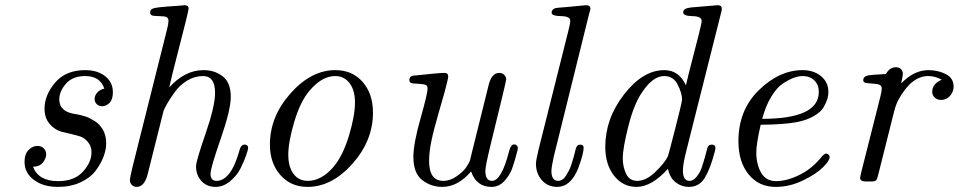

<svg xmlns="http://www.w3.org/2000/svg" viewBox="-20 -714 3720 745"><path d="M75.2 -85.9Q75.2 -116.7 91.1 -132.3Q106.9 -147.9 125 -147.9Q140.1 -147.9 149.7 -138.4Q159.2 -128.9 159.2 -115.2Q159.2 -100.1 147 -84Q134.8 -67.9 107.9 -66.9Q129.9 -11.2 204.6 -11.2Q205.1 -11.2 206.1 -11.2Q268.1 -11.2 301.5 -47.6Q335 -84 335 -123Q335 -147 321 -163.1Q307.1 -179.2 292.5 -184.1Q277.8 -189 251.5 -195.1Q225.1 -201.2 217.8 -203.1Q191.9 -210.9 172.4 -233.4Q152.8 -255.9 152.8 -293Q152.8 -344.7 193.8 -393.3Q234.9 -441.9 311 -441.9Q357.9 -441.9 387.9 -418.5Q418 -395 418 -356Q418 -328.1 405 -314.9Q392.1 -301.8 376 -301.8Q363.8 -301.8 355.5 -309.8Q347.2 -317.9 347.2 -330.1Q347.2 -343.3 357.2 -354.7Q367.2 -366.2 384.8 -370.1Q368.7 -418.9 310.1 -418.9Q262.2 -418.9 236.1 -389.4Q210 -359.9 210 -328.1Q210 -321.3 211.4 -315.2Q212.9 -309.1 214.8 -304.4Q216.8 -299.8 220.5 -295.9Q224.1 -292 227.1 -289.1Q230 -286.1 234.4 -283.4Q238.8 -280.8 242.4 -279.3Q246.1 -277.8 251 -276.4Q255.9 -274.9 257.8 -274.4Q259.8 -273.9 263.9 -272.9Q268.1 -272 269 -272Q270 -272 278.1 -270.5Q286.1 -269 292 -267.6Q297.9 -266.1 308.8 -262.9Q319.8 -259.8 327.9 -255.4Q335.9 -251 346.4 -244.9Q356.9 -238.8 364.5 -230.5Q372.1 -222.2 378.4 -212.2Q384.8 -202.1 388.4 -188Q392.1 -173.8 392.1 -158.2Q392.1 -133.3 381.6 -105.7Q371.1 -78.1 350.6 -51Q330.1 -23.9 292 -6.3Q253.9 11.2 205.1 11.2Q147.9 11.2 111.6 -15.9Q75.2 -43 75.2 -85.9Z M483.9 -16.1Q483.9 -22 494.6 -67.9L627.9 -599.1Q633.8 -622.1 633.8 -632.8Q633.8 -648.9 616.2 -650.4Q598.6 -651.9 580.6 -652.3Q562.5 -652.8 562.5 -666Q562.5 -678.2 577.1 -682.1Q591.8 -686 634.8 -689Q659.7 -690.9 675.8 -691.9Q689.9 -693.8 695.8 -693.8Q711.9 -693.8 711.9 -681.2Q711.9 -675.3 698.7 -622.6Q685.5 -569.8 665.5 -492.4Q645.5 -415 636.7 -375Q697.8 -441.9 769.5 -441.9H770.5Q812.5 -441.9 844 -418Q875.5 -394 875.5 -337.9Q875.5 -288.1 836.2 -175Q796.9 -62 796.9 -40Q796.9 -12.2 819.8 -12.2Q876 -12.2 908.7 -128.9Q912.6 -145 919.7 -149.9Q926.8 -154.8 934.8 -151.9Q942.9 -148.9 942.9 -140.1Q942.9 -134.3 935.3 -112.1Q927.7 -89.8 913.8 -61.5Q899.9 -33.2 873.3 -11Q846.7 11.2 815.9 11.2Q782.7 11.2 761.7 -11.5Q740.7 -34.2 740.7 -68.8Q740.7 -88.9 777.6 -195.3Q814.5 -301.8 814.5 -354Q814.5 -418.9 767.6 -418.9Q735.4 -418.9 706.5 -401.4Q677.7 -383.8 658.7 -357.4Q639.6 -331.1 629.6 -313.5Q619.6 -295.9 614.7 -284.2L553.7 -41Q541.5 10.7 510.7 11.2Q499.5 11.2 491.7 3.7Q483.9 -3.9 483.9 -16.1Z M1027.3 -152.8Q1027.3 -261.7 1107.4 -351.8Q1187.5 -441.9 1281.2 -441.9Q1347.2 -441.9 1387.2 -396Q1427.2 -350.1 1427.2 -276.9Q1427.2 -168 1347.4 -78.4Q1267.6 11.2 1173.3 11.2Q1108.4 11.2 1067.9 -34.9Q1027.3 -81.1 1027.3 -152.8ZM1098.6 -113.8Q1098.6 -65.9 1119.1 -39.1Q1139.6 -12.2 1174.3 -12.2Q1227.5 -12.2 1274.4 -66.9Q1310.5 -109.9 1334 -187.5Q1357.4 -265.1 1357.4 -315.9Q1357.4 -363.8 1336.4 -391.4Q1315.4 -418.9 1280.3 -418.9Q1229.5 -418.9 1181.6 -362.8Q1145.5 -320.8 1122.1 -242.2Q1098.6 -163.6 1098.6 -113.8Z M1568.4 -402.8Q1568.4 -420.9 1589.4 -420.9Q1679.2 -430.7 1704.1 -431.2Q1719.2 -431.2 1719.2 -417Q1719.2 -410.2 1706.1 -359.9Q1703.1 -348.6 1683.1 -279.8Q1663.1 -210.9 1654.1 -168Q1645 -125 1645 -89.8Q1645 -12.2 1699.7 -12.2Q1699.7 -12.2 1700.2 -12.2Q1727.1 -12.2 1752.7 -30.5Q1778.3 -48.8 1788.3 -64Q1798.3 -79.1 1803.2 -89.8L1811 -122.1L1875 -379.9Q1886.2 -430.7 1917 -431.2Q1929.2 -431.2 1936.8 -423.1Q1944.3 -415 1944.3 -407Q1944.3 -398.9 1882.3 -147Q1863.3 -68.8 1863.3 -51.8Q1863.3 -12.2 1888.7 -12.2Q1888.7 -12.2 1889.2 -12.2Q1926.3 -12.2 1956.1 -129.9Q1962.9 -153.8 1975.1 -153.8Q1981 -153.8 1985.1 -149.4Q1989.3 -145 1989.3 -140.1Q1989.3 -136.2 1987.3 -127.9Q1976.1 -84 1966.6 -58.6Q1957 -33.2 1936.5 -11Q1916 11.2 1887.2 11.2Q1828.1 11.2 1808.1 -48.8Q1756.3 11.2 1696.3 11.2Q1652.3 11.2 1618.2 -15.4Q1584 -42 1584 -105Q1584 -156.7 1611.6 -253.9Q1639.2 -351.1 1639.2 -371.1Q1639.2 -385.3 1621.6 -387.2Q1604 -389.2 1586.2 -389.9Q1568.4 -390.6 1568.4 -402.8Z M2059.6 -79.1Q2059.6 -91.3 2069.8 -133.8L2186 -597.2Q2192.9 -625 2192.9 -632.8Q2192.9 -650.9 2157.7 -651.4Q2122.6 -651.9 2120.6 -663.1Q2119.6 -671.9 2125.7 -677Q2131.8 -682.1 2135.3 -682.6Q2138.7 -683.1 2147 -684.1Q2162.1 -685.1 2188.5 -687.5Q2214.8 -689.9 2233.4 -691.9Q2252 -693.8 2253.9 -693.8Q2271 -693.8 2271 -680.2Q2271 -676.3 2268.8 -670.2Q2266.6 -664.1 2266.6 -663.1L2128.9 -106.9Q2120.1 -67.9 2119.6 -50.8Q2119.6 -12.2 2145.5 -12.2Q2145.5 -12.2 2146 -12.2Q2153.8 -12.2 2161.9 -17.1Q2169.9 -22 2176.3 -32.5Q2182.6 -43 2187.7 -52.5Q2192.9 -62 2197.3 -76.4Q2201.7 -90.8 2204.3 -99.4Q2207 -107.9 2210.4 -121.3Q2213.9 -134.8 2213.9 -136.2Q2218.8 -153.3 2231 -152.8Q2245.1 -152.8 2244.6 -140.1Q2244.6 -118.2 2223.6 -61Q2194.8 10.7 2142.6 11.2Q2105.5 11.2 2082.5 -14.9Q2059.6 -41 2059.6 -79.1Z M2328.6 -144Q2328.6 -253.9 2401.6 -347.9Q2474.6 -441.9 2557.6 -441.9Q2614.7 -441.9 2641.6 -382.8Q2649.4 -418 2665.5 -479.5Q2681.6 -541 2692.1 -583Q2702.6 -625 2702.6 -632.8Q2702.6 -650.9 2666.7 -651.4Q2630.9 -651.9 2630.9 -666Q2630.9 -682.1 2661.6 -685.1Q2763.7 -693.8 2764.6 -693.8Q2780.8 -693.8 2780.8 -680.2Q2780.8 -672.4 2776.9 -660.2L2643.6 -130.9Q2629.4 -75.7 2629.9 -51.8Q2629.9 -12.2 2655.3 -12.2Q2655.3 -12.2 2655.8 -12.2Q2670.9 -12.2 2683.8 -29.1Q2696.8 -45.9 2702.6 -63Q2708.5 -80.1 2716.1 -107.4Q2723.6 -134.8 2724.6 -139.2Q2728.5 -153.3 2741.7 -152.8Q2755.9 -152.8 2755.9 -140.1Q2755.9 -135.3 2753.9 -127Q2736.8 -61 2715.3 -24.9Q2693.8 11.2 2652.8 11.2Q2625 11.2 2602.3 -5.9Q2579.6 -22.9 2571.8 -59.1Q2508.8 10.7 2450.7 11.2Q2396.5 11.2 2362.5 -32.5Q2328.6 -76.2 2328.6 -144ZM2396.5 -100.1Q2396.5 -65.9 2409.7 -39.1Q2422.9 -12.2 2452.6 -12.2Q2486.8 -12.2 2522.7 -46.6Q2558.6 -81.1 2571.8 -107.9Q2573.7 -112.8 2600.1 -215.3Q2626.5 -317.9 2626.5 -328.1Q2626.5 -352.1 2609.6 -385.5Q2592.8 -418.9 2557.6 -418.9Q2513.7 -418.9 2472.7 -357.9Q2440.4 -312 2418.5 -225.6Q2396.5 -139.2 2396.5 -100.1Z M2845.2 -166Q2845.2 -287.1 2924.8 -364.5Q3004.4 -441.9 3094.2 -441.9Q3137.2 -441.9 3165.8 -418.5Q3194.3 -395 3194.3 -356.9Q3194.3 -343.8 3190.4 -330.3Q3186.5 -316.9 3176 -298.3Q3165.5 -279.8 3138.4 -263.9Q3111.3 -248 3072.3 -240.2Q3020.5 -230.5 2931.6 -230Q2914.6 -155.8 2914.6 -122.1Q2914.6 -77.1 2933.1 -44.2Q2951.7 -11.2 2991.2 -11.2Q3032.2 -11.2 3079.8 -34.2Q3127.4 -57.1 3162.6 -99.1Q3177.7 -118.2 3185.5 -118.2Q3190.4 -118.2 3194.8 -114Q3199.2 -109.9 3199.2 -104Q3199.2 -90.8 3173.3 -64.9Q3147.5 -39.1 3095.9 -13.9Q3044.4 11.2 2989.3 11.2Q2924.3 11.2 2884.8 -37.4Q2845.2 -85.9 2845.2 -166ZM2937.5 -252.9Q3157.2 -252.9 3157.2 -357.4Q3157.2 -384.8 3139.9 -401.9Q3122.6 -418.9 3094.2 -418.9Q3079.1 -418.9 3060.8 -412.4Q3042.5 -405.8 3018.6 -390.4Q2994.6 -375 2972.7 -338.9Q2950.7 -302.7 2937.5 -252.9Z M3317.4 -23.9Q3317.4 -26.9 3324.2 -55.2L3395.5 -336.9Q3401.4 -359.9 3401.4 -370.1Q3401.4 -385.3 3383.3 -387.7Q3365.2 -390.1 3347.4 -391.1Q3329.6 -392.1 3329.6 -402.8Q3329.6 -418 3350.6 -421.9Q3360.4 -423.8 3417.5 -426.8Q3431.6 -452.6 3455.6 -453.1Q3470.7 -453.1 3477.1 -444.6Q3483.4 -436 3483.4 -428.2Q3483.4 -421.4 3476.6 -390.1Q3526.4 -441.9 3582.5 -441.9Q3619.6 -441.9 3649.9 -426.5Q3680.2 -411.1 3680.2 -377.9Q3680.2 -357.9 3666.3 -342Q3652.3 -326.2 3631.3 -326.2Q3617.2 -326.2 3607.2 -335.2Q3597.2 -344.2 3597.2 -357.9Q3597.2 -388.7 3634.3 -404.8Q3608.4 -418.9 3581.5 -418.9Q3516.6 -418.9 3466.3 -327.1Q3456.5 -309.1 3450 -283.9Q3443.4 -258.8 3389.2 -42Q3384.3 -20 3379.9 -14.9Q3375.5 -9.8 3361.3 -9.8H3340.3Q3317.4 -9.8 3317.4 -23.9Z"/></svg>

Font: CMU Classical Serif
Style: Italic
Weight: 500
Italic angle: -14.04°
Version: Version 0.7.0